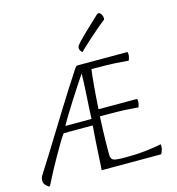

<svg xmlns="http://www.w3.org/2000/svg" viewBox="-167 -1017 1051 1141"><g transform="rotate(-15 358.5 -446.5)"><path d="M-6 13Q-9 13 -23 0Q-37 -13 -37 -29Q-37 -40 -35 -48Q-33 -56 -23 -71Q4 -112 38 -167Q72 -222 110 -283.5Q148 -345 186.5 -407Q225 -469 261 -525.5Q297 -582 326 -626Q331 -632 334 -635.5Q337 -639 345 -639H648Q650 -639 651.5 -635Q653 -631 653 -625Q653 -614 649 -600.5Q645 -587 642 -587Q641 -587 622 -589Q603 -591 562 -593.5Q521 -596 450 -596H417Q415 -580 412 -554.5Q409 -529 406.5 -497.5Q404 -466 401 -430Q398 -394 396 -355H631Q633 -355 634.5 -351Q636 -347 636 -341Q636 -330 632.5 -317Q629 -304 626 -304Q624 -304 605.5 -306Q587 -308 545.5 -310Q504 -312 433 -312H393Q391 -270 389.5 -230Q388 -190 387.5 -153Q387 -116 387 -82Q387 -63 393 -53Q399 -43 418 -40Q437 -37 475 -37Q546 -37 595 -42.5Q644 -48 670.5 -53Q697 -58 698 -58Q700 -58 700 -54Q700 -50 700 -44Q700 -35 697 -24.5Q694 -14 690.5 -7Q687 0 683 0H320Q322 -14 323.5 -46Q325 -78 327.5 -118.5Q330 -159 332.5 -199.5Q335 -240 338 -271H298Q273 -271 243.5 -271Q214 -271 190 -271Q166 -271 158 -270Q142 -247 122 -213.5Q102 -180 82 -144Q62 -108 45.5 -78Q29 -48 21 -31Q8 -4 3 4.5Q-2 13 -6 13ZM180 -310H341Q342 -337 343.5 -367Q345 -397 347 -427.5Q349 -458 350.5 -486.5Q352 -515 353 -540.5Q354 -566 354 -586Q336 -559 313 -524.5Q290 -490 266 -452Q242 -414 219.5 -377.5Q197 -341 180 -310ZM391 -707Q390 -709 383 -717.5Q376 -726 376 -736Q376 -740 377.5 -744Q379 -748 381 -752Q385 -758 399.5 -773.5Q414 -789 434 -808.5Q454 -828 474.5 -847Q495 -866 510.5 -880.5Q526 -895 531 -900Q535 -904 538 -905Q541 -906 544 -906Q550 -906 555.5 -900Q561 -894 564 -885.5Q567 -877 567 -871Q567 -867 566.5 -864Q566 -861 564 -859Q545 -845 516.5 -821Q488 -797 460 -771.5Q432 -746 412.5 -728Q393 -710 391 -707Z"/></g></svg>

Font: Briem Hand Thin
Style: Regular
Weight: 100
Designer: Gunnlaugur SE Briem, Eben Sorkin
Foundry: Sorkin Type Co.
Version: Version 1.003